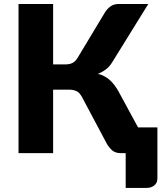

<svg xmlns="http://www.w3.org/2000/svg" viewBox="-20 -748 792 938"><path d="M239.5 -433.5H301.5Q320.5 -433.5 334.2 -440.5Q348 -447.5 359.5 -466L491.5 -685.5Q503 -704.5 519.5 -716.5Q536 -728.5 559.5 -728.5H704.5L527 -442Q514.5 -422 497 -408.8Q479.5 -395.5 458.5 -387.5Q492 -378.5 515.5 -357.8Q539 -337 559.5 -300.5L654.5 -125.5H749V124Q749 145 734.2 157.5Q719.5 170 696 170H594V0H568Q545.5 0 530 -12Q514.5 -24 501.5 -46.5L380.5 -274Q368.5 -296 353.5 -303Q338.5 -310 315.5 -310H239.5V0H70.5V-728.5H239.5Z"/></svg>

Font: Lato Black
Style: Regular
Weight: 900
Designer: Lukasz Dziedzic
Foundry: tyPoland Lukasz Dziedzic
Version: Version 2.007; 2014-02-27